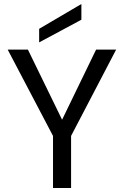

<svg xmlns="http://www.w3.org/2000/svg" viewBox="-20 -947 624 967"><path d="M247 -262.5 18.7 -697.2H120.5L313.1 -302.2H272.4L464 -697.2H565L338 -262.5V0H247ZM177.2 -801.9 389.9 -926.8V-847.7L177.2 -733.5Z"/></svg>

Font: Poppins Variable
Style: Regular
Weight: 100
Designer: Jonny Pinhorn
Foundry: Indian Type Foundry
Version: Version 6.000